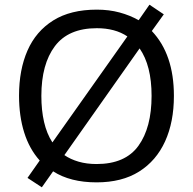

<svg xmlns="http://www.w3.org/2000/svg" viewBox="-20 -766 821 817"><path d="M720 -358Q720 -247 682.5 -164.5Q645 -82 572 -36Q499 10 391 10Q279 10 206 -37L158 31L97 -9L149 -83Q105 -132 83 -202Q61 -272 61 -359Q61 -469 97 -551Q133 -633 206.5 -679Q280 -725 392 -725Q444 -725 488.5 -713Q533 -701 570 -680L616 -746L677 -705L626 -634Q720 -535 720 -358ZM156 -358Q156 -297 167.5 -247Q179 -197 203 -160L522 -611Q470 -646 392 -646Q271 -646 213.5 -569.5Q156 -493 156 -358ZM625 -358Q625 -487 574 -560L254 -106Q280 -88 314.5 -78Q349 -68 391 -68Q513 -68 569 -145.5Q625 -223 625 -358Z"/></svg>

Font: Noto Sans Chakma
Style: Regular
Weight: 400
Designer: Zachary Quinn Scheuren - Monotype Design Team
Foundry: Monotype Imaging Inc.
Version: Version 2.003; ttfautohint (v1.8.4.7-5d5b)